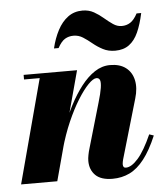

<svg xmlns="http://www.w3.org/2000/svg" viewBox="-52 -755 696 811"><g transform="rotate(-5 296.0 -349.5)"><path d="M393 10Q344 10 320.5 -13.2Q297 -36.5 297 -74Q297 -85 299.8 -99.2Q302.5 -113.5 306 -124.5L361.5 -315.5Q373 -354 376.5 -377Q380 -400 376.2 -409.8Q372.5 -419.5 361.5 -419.5Q348 -419.5 326.8 -397.8Q305.5 -376 281.2 -337Q257 -298 234.2 -246Q211.5 -194 194.5 -133H182Q193.5 -177.5 211 -224.8Q228.5 -272 251 -315.5Q273.5 -359 300.5 -394Q327.5 -429 358.2 -449.2Q389 -469.5 423.5 -469.5Q465 -469.5 490.2 -450.2Q515.5 -431 523 -397Q530.5 -363 517.5 -319.5L444 -67.5Q443 -63.5 441.8 -57.8Q440.5 -52 440.5 -48Q440.5 -39.5 443.5 -35.8Q446.5 -32 453 -32Q476.5 -32 504.8 -64Q533 -96 563 -163.5L582 -157Q556 -95.5 527.2 -58.8Q498.5 -22 465.5 -6Q432.5 10 393 10ZM5.5 0 123 -440.5H56.5V-460H283L159 0ZM451 -528Q422 -528 399.5 -539.8Q377 -551.5 358 -567.2Q339 -583 320.5 -594.8Q302 -606.5 280.5 -606.5Q260.5 -606.5 244.5 -597Q228.5 -587.5 213.5 -560H194Q204 -602.5 221.8 -636.2Q239.5 -670 265.8 -689.5Q292 -709 327.5 -709Q354.5 -709 375.8 -697Q397 -685 415.2 -669.2Q433.5 -653.5 451 -641.5Q468.5 -629.5 487.5 -629.5Q508 -629.5 524 -639.8Q540 -650 554.5 -677H574Q564 -630 549 -596.5Q534 -563 510.2 -545.5Q486.5 -528 451 -528Z"/></g></svg>

Font: Bodoni Moda ExtraBold
Style: Italic
Weight: 800
Italic angle: -13°
Version: Version 2.005